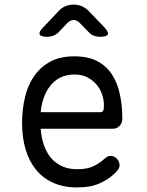

<svg xmlns="http://www.w3.org/2000/svg" viewBox="-20 -805 640 835"><path d="M460 -127Q477 -127 488.5 -114.5Q500 -102 500 -86Q500 -78 496 -71Q492 -64 482 -54Q465 -37 447 -25.5Q429 -14 408.5 -5.5Q388 3 365 6.5Q342 10 314 10Q256 10 211.5 -10Q167 -30 137 -66.5Q107 -103 91.5 -154.5Q76 -206 76 -270Q76 -327 88 -379.5Q100 -432 127 -472Q154 -512 197 -536Q240 -560 304 -560Q363 -560 403 -539Q443 -518 467 -481Q491 -444 501.5 -394.5Q512 -345 512 -287Q512 -271 500.5 -258Q489 -245 470 -245H157Q160 -202 173 -168.5Q186 -135 206 -113.5Q226 -92 253.5 -80.5Q281 -69 315 -69Q360 -69 388 -83Q416 -97 435 -115Q442 -121 447 -124Q452 -127 460 -127ZM157 -317H419Q424 -317 428 -322Q432 -327 432 -347Q432 -370 424 -394Q416 -418 400 -437Q384 -456 360 -468.5Q336 -481 304 -481Q269 -481 243 -468Q217 -455 199 -432.5Q181 -410 170.5 -380.5Q160 -351 157 -317ZM185 -645Q157 -645 152.5 -655.5Q148 -666 168 -686L235 -757Q248 -771 264.5 -778Q281 -785 300 -785Q319 -785 335.5 -778Q352 -771 366 -757L433 -687Q453 -666 449 -655.5Q445 -645 415 -645Q400 -645 387.5 -650Q375 -655 365 -666L327 -705Q314 -718 300 -718Q286 -718 273 -705L235 -665Q225 -655 212.5 -650Q200 -645 185 -645Z"/></svg>

Font: Maple Mono Light
Style: Regular
Weight: 300
Monospace: yes
Designer: subframe7536
Version: Version 7.000